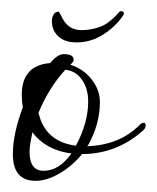

<svg xmlns="http://www.w3.org/2000/svg" viewBox="-20 -306 281 344"><path d="M44 18Q3 18 3 -30Q3 -66 21 -114Q20 -119 19.5 -124.5Q19 -130 19 -136Q19 -189 70 -193Q83 -209 94 -209Q112 -209 112 -199Q112 -196 109 -193L106 -190Q129 -183 144 -164Q159 -145 159 -123Q159 -84 138 -46L136 -44Q195 -46 231 -83Q234 -86 238 -86Q241 -86 241 -81Q241 -76 235 -71Q188 -30 127 -30Q110 -9 87 4.5Q64 18 44 18ZM116 -45Q138 -86 138 -124Q138 -147 127 -163Q116 -179 97 -181Q67 -148 49 -104Q61 -52 116 -45ZM58 0Q86 0 108 -31Q62 -37 38 -69Q36 -59 34.5 -50Q33 -41 33 -34Q33 0 58 0ZM117 -230Q99 -230 88 -238Q73 -249 73 -268Q73 -275 76 -280Q79 -285 85 -285Q86 -285 92 -273Q103 -252 126 -252Q143 -252 159.5 -258Q176 -264 194 -285Q195 -286 197 -286Q199 -286 201 -284.5Q203 -283 201 -279Q188 -259 165.5 -244.5Q143 -230 117 -230Z"/></svg>

Font: Passions Conflict
Style: Regular
Weight: 400
Designer: Robert E. Leuschke
Foundry: Robert E. Leuschke
Version: Version 1.010; ttfautohint (v1.8.3)